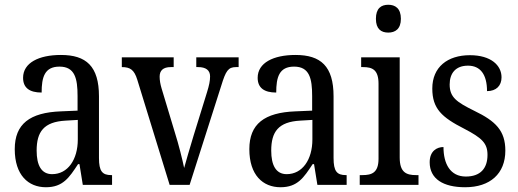

<svg xmlns="http://www.w3.org/2000/svg" viewBox="-20 -777 2179 807"><path d="M173 10C245 10 271 -31 308 -87H314L328 0H451V-41H448C410 -41 396 -57 396 -113V-372C396 -499 342 -546 236 -546C143 -546 77 -513 77 -450C77 -408 104 -388 155 -388C155 -452 167 -497 230 -497C295 -497 306 -447 306 -373V-312L236 -309C105 -304 42 -256 42 -150C42 -41 99 10 173 10ZM199 -45C154 -45 134 -82 134 -144C134 -223 164 -265 256 -270L307 -273V-191C307 -106 265 -45 199 -45Z M557 -442 693 0H777L910 -417C929 -479 939 -495 972 -495H983V-536H805V-495H813C845 -495 863 -482 863 -456C863 -437 859 -418 850 -389L794 -208C777 -152 761 -97 754 -71C747 -105 731 -170 715 -220L659 -406C654 -423 651 -439 651 -455C651 -480 665 -495 698 -495H710V-536H492V-495C527 -495 544 -484 557 -442Z M1159 10C1231 10 1257 -31 1294 -87H1300L1314 0H1437V-41H1434C1396 -41 1382 -57 1382 -113V-372C1382 -499 1328 -546 1222 -546C1129 -546 1063 -513 1063 -450C1063 -408 1090 -388 1141 -388C1141 -452 1153 -497 1216 -497C1281 -497 1292 -447 1292 -373V-312L1222 -309C1091 -304 1028 -256 1028 -150C1028 -41 1085 10 1159 10ZM1185 -45C1140 -45 1120 -82 1120 -144C1120 -223 1150 -265 1242 -270L1293 -273V-191C1293 -106 1251 -45 1185 -45Z M1612 -640C1641 -640 1665 -655 1665 -698C1665 -742 1641 -757 1612 -757C1582 -757 1560 -742 1560 -698C1560 -655 1582 -640 1612 -640ZM1492 0H1739V-41H1729C1688 -41 1660 -52 1660 -115V-536H1498V-495H1506C1545 -495 1571 -484 1571 -425V-110C1571 -51 1543 -41 1503 -41H1492Z M1935 10C2040 10 2104 -47 2104 -144C2104 -228 2063 -268 1974 -311C1899 -348 1870 -368 1870 -422C1870 -469 1895 -501 1947 -501C1999 -501 2027 -464 2027 -394C2066 -394 2088 -417 2088 -452C2088 -502 2044 -545 1955 -545C1861 -545 1797 -495 1797 -405C1797 -320 1837 -284 1931 -236C2006 -197 2029 -175 2029 -126C2029 -69 1999 -35 1938 -35C1872 -35 1844 -89 1844 -159C1817 -159 1786 -143 1786 -95C1786 -25 1843 10 1935 10Z"/></svg>

Font: Noto Serif Tamil Condensed
Style: Italic
Weight: 400
Width: 3
Italic angle: -12°
Designer: Indian Type Foundry, Tom Grace, and the Monotype Design Team
Foundry: Monotype Imaging Inc.
Version: Version 2.003